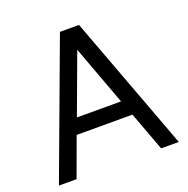

<svg xmlns="http://www.w3.org/2000/svg" viewBox="-135 -895 1001 1022"><g transform="rotate(-20 366.0 -383.5)"><path d="M524 -221H208L127 0H27L312 -767H420L706 0H606ZM491 -308 366 -646 241 -308Z"/></g></svg>

Font: Biryani
Style: Regular
Weight: 400
Designer: Dan Reynolds and Mathieu Réguer
Foundry: Dan Reynolds and Mathieu Réguer
Version: Version 1.004; ttfautohint (v1.1) -l 5 -r 5 -G 72 -x 0 -D la